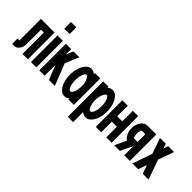

<svg xmlns="http://www.w3.org/2000/svg" viewBox="21 -1403 2280 2280"><g transform="rotate(45 1161.0 -262.5)"><path d="M280 -448V1H190V-358H142V-112Q142 -89 135.5 -68Q129 -47 117 -31.5Q105 -16 89.5 -6.5Q74 3 56 3H19V-88H55Q53 -89 52 -96Q51 -103 51 -112V-448Z M419 -448V-2H329V-448ZM419 -674V-562H329V-674Z M559 -449V-359Q569 -381 578.5 -403.5Q588 -426 598 -448H697L622 -275H623Q649 -206 676.5 -138.5Q704 -71 730 -2H631L559 -183V-2H469V-449Z M1049 -446V-2H959V-19Q932 5 894 5Q867 5 843 -12.5Q819 -30 801 -60.5Q783 -91 772.5 -133Q762 -175 762 -224Q762 -272 772.5 -314Q783 -356 801 -387Q819 -418 843 -436Q867 -454 894 -454Q931 -454 959 -428V-446ZM993 -68Q993 -67 992 -67H995ZM939 -324Q917 -362 905 -362Q894 -362 884.5 -350.5Q875 -339 868 -320Q861 -301 857 -276Q853 -251 853 -224Q853 -196 857 -171Q861 -146 868 -127Q875 -108 884.5 -97Q894 -86 905 -86Q916 -86 925.5 -97Q935 -108 942.5 -127Q950 -146 954.5 -171Q959 -196 959 -224Q959 -288 939 -324Z M1098 -446H1188V-428Q1216 -454 1253 -454Q1280 -454 1304 -436Q1328 -418 1346 -387Q1364 -356 1374.5 -314Q1385 -272 1385 -224Q1385 -175 1374.5 -133Q1364 -91 1346 -60.5Q1328 -30 1304 -12.5Q1280 5 1253 5Q1215 5 1188 -19V149H1098ZM1152 -67H1154V-68ZM1153 -378V-377ZM1209 -324Q1188 -286 1188 -224Q1188 -196 1192 -171Q1196 -146 1203.5 -127Q1211 -108 1220.5 -97Q1230 -86 1241 -86Q1252 -86 1261.5 -97Q1271 -108 1278.5 -127Q1286 -146 1290 -171Q1294 -196 1294 -224Q1294 -251 1290 -276Q1286 -301 1278.5 -320Q1271 -339 1261.5 -350.5Q1252 -362 1241 -362Q1228 -362 1209 -324Z M1684 -448V-2H1594V-180H1509V-2H1418V-448H1509V-271H1594V-448Z M1794 -144H1801Q1770 -162 1749.5 -202Q1729 -242 1729 -291Q1729 -322 1737.5 -350Q1746 -378 1761 -399.5Q1776 -421 1796 -433.5Q1816 -446 1840 -446H1990V-2H1896V-158L1822 -2H1727ZM1819 -291Q1819 -265 1825 -245.5Q1831 -226 1840 -226H1896V-356H1840Q1831 -356 1825 -337Q1819 -318 1819 -291Z M2287 -448 2216 -250Q2237 -190 2260 -126Q2283 -62 2304 -2H2206L2168 -110Q2158 -83 2148.5 -56Q2139 -29 2130 -2H2033L2119 -250Q2102 -299 2084.5 -349Q2067 -399 2050 -448H2148L2168 -389Q2173 -403 2178.5 -418.5Q2184 -434 2189 -448Z"/></g></svg>

Font: Fundamental  Brigade Condensed
Style: Regular
Weight: 400
Width: 3
Designer: Peter Wiegel, original typeface by Carl Albert Fahrenwaldt 1901
Foundry: Peter Wiegel
Version: Version 0.000 2012 initial release